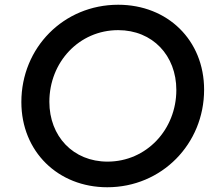

<svg xmlns="http://www.w3.org/2000/svg" viewBox="-20 -777 922 809"><path d="M432 12C661 12 840 -170 840 -399C840 -608 686 -757 478 -757C248 -757 70 -576 70 -347C70 -138 225 12 432 12ZM188 -348C188 -515 313 -650 478 -650C623 -650 723 -543 723 -398C723 -231 597 -96 433 -96C288 -96 188 -203 188 -348Z"/></svg>

Font: Mluvka SemiBold
Style: Italic
Weight: 600
Italic angle: -8°
Designer: Modified by Jiří Krblich, Original typeface by Gumpita Rahayu
Foundry: Gumpita Rahayu & Jiří Krblich
Version: Version 2.000;Glyphs 3.1.1 (3134)